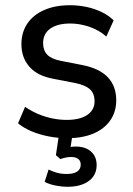

<svg xmlns="http://www.w3.org/2000/svg" viewBox="-20 -520 511 735"><path d="M238 9Q201 9 165.5 2Q130 -5 100.5 -17.5Q71 -30 49 -48L76 -111Q101 -94 127.5 -83Q154 -72 181.5 -66.5Q209 -61 235 -61Q286 -61 314 -80Q342 -99 342 -132Q342 -162 324.5 -178Q307 -194 269 -202L186 -218Q124 -229 93 -264Q62 -299 62 -351Q62 -396 84.5 -429.5Q107 -463 149 -481.5Q191 -500 248 -500Q280 -500 311 -493.5Q342 -487 369 -474Q396 -461 415 -442L387 -380Q368 -397 345 -408Q322 -419 297 -424.5Q272 -430 249 -430Q200 -430 172.5 -410.5Q145 -391 145 -355Q145 -327 161 -310.5Q177 -294 213 -287L295 -271Q361 -258 393 -224Q425 -190 425 -136Q425 -92 402 -59Q379 -26 337 -8.5Q295 9 238 9ZM240 195Q216 195 191.5 190Q167 185 151 176L166 129Q182 137 198.5 141.5Q215 146 236 146Q261 146 275 137Q289 128 289 110Q289 96 279.5 88.5Q270 81 252 81Q243 81 232.5 83Q222 85 211 89L194 74L208 -20H260L248 57L223 49Q233 45 246 43Q259 41 271 41Q294 41 311.5 49Q329 57 339.5 73Q350 89 350 112Q350 138 336.5 156.5Q323 175 298 185Q273 195 240 195Z"/></svg>

Font: Nunito Sans 10pt SemiCondensed Medium
Style: Regular
Weight: 500
Width: 4
Designer: Vernon Adams
Foundry: Vernon Adams
Version: Version 3.101;gftools[0.9.27]